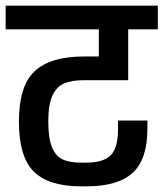

<svg xmlns="http://www.w3.org/2000/svg" viewBox="-30 -674 579 680"><path d="M141 -244Q141 -185 154 -153Q167 -121 191.5 -109.5Q216 -98 257 -98H276Q335 -98 361.5 -123.5Q388 -149 388 -217V-247H492V-217Q492 -110 440 -62Q388 -14 276 -14H257Q143 -14 90 -66Q37 -118 37 -244Q37 -370 93 -422Q149 -474 267 -474H320V-570H-10V-654H529V-570H424V-390H267Q224 -390 197 -378.5Q170 -367 155.5 -335Q141 -303 141 -244Z"/></svg>

Font: Biryani SemiBold
Style: Regular
Weight: 600
Designer: Dan Reynolds and Mathieu Réguer
Foundry: Dan Reynolds and Mathieu Réguer
Version: Version 1.004; ttfautohint (v1.1) -l 5 -r 5 -G 72 -x 0 -D la